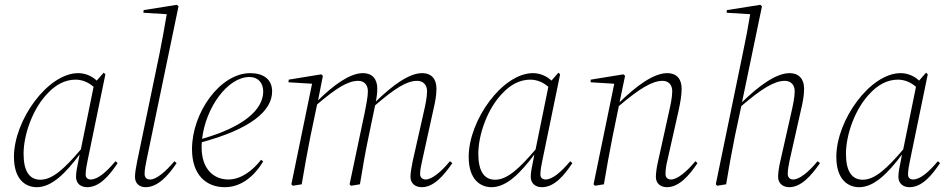

<svg xmlns="http://www.w3.org/2000/svg" viewBox="-20 -766 3954 798"><path d="M78 -127C78 -206 116 -316 180 -380C211 -413 250 -435 294 -435C324 -435 350 -422 369 -405L316 -145C249 -66 198 -19 148 -19C102 -19 78 -55 78 -127ZM342 12C394 12 434 -36 469 -88L460 -96C423 -52 387 -20 357 -20C345 -20 336 -27 336 -40C336 -58 340 -79 344 -98L418 -457L411 -464L382 -431C361 -451 333 -462 305 -462C179 -462 38 -267 38 -114C38 -20 86 12 133 12C196 12 254 -48 311 -124C299 -64 296 -50 296 -31C296 -4 315 12 342 12Z M585 12C636 12 679 -36 714 -88L705 -96C668 -52 630 -20 604 -20C589 -20 581 -29 581 -43C581 -60 585 -81 589 -100L722 -740L715 -746L577 -724L576 -713L673 -707C664 -653 654 -598 643 -543L550 -95C545 -70 541 -46 541 -31C541 -3 560 12 585 12Z M1017 -446C1053 -446 1074 -421 1074 -386C1074 -310 992 -238 820 -189C835 -319 926 -446 1017 -446ZM914 12C981 12 1035 -31 1074 -95L1065 -102C1030 -57 982 -20 929 -20C867 -20 818 -65 818 -153C818 -160 818 -168 819 -175C1022 -230 1111 -305 1111 -386C1111 -437 1074 -462 1020 -462C895 -462 778 -298 778 -146C778 -38 838 12 914 12Z M1733 12C1783 12 1824 -36 1860 -88L1850 -96C1814 -52 1775 -20 1749 -20C1735 -20 1726 -29 1726 -43C1726 -60 1731 -81 1735 -100L1781 -309C1789 -343 1794 -369 1794 -398C1794 -436 1775 -462 1734 -462C1679 -462 1609 -409 1542 -344C1546 -364 1548 -379 1548 -398C1548 -436 1529 -462 1488 -462C1434 -462 1366 -412 1302 -349L1322 -451L1315 -457L1180 -435L1179 -424L1277 -418L1191 0L1197 6L1234 0C1246 -73 1257 -132 1270 -198L1298 -332C1377 -399 1425 -430 1469 -430C1493 -430 1509 -414 1509 -387C1509 -363 1502 -330 1496 -299L1433 0L1439 6L1476 0C1488 -73 1498 -132 1512 -198L1539 -328C1620 -398 1670 -430 1714 -430C1738 -430 1755 -414 1755 -387C1755 -363 1748 -329 1741 -299L1695 -95C1690 -70 1686 -46 1686 -31C1686 -3 1707 12 1733 12Z M1968 -127C1968 -206 2006 -316 2070 -380C2101 -413 2140 -435 2184 -435C2214 -435 2240 -422 2259 -405L2206 -145C2139 -66 2088 -19 2038 -19C1992 -19 1968 -55 1968 -127ZM2232 12C2284 12 2324 -36 2359 -88L2350 -96C2313 -52 2277 -20 2247 -20C2235 -20 2226 -27 2226 -40C2226 -58 2230 -79 2234 -98L2308 -457L2301 -464L2272 -431C2251 -451 2223 -462 2195 -462C2069 -462 1928 -267 1928 -114C1928 -20 1976 12 2023 12C2086 12 2144 -48 2201 -124C2189 -64 2186 -50 2186 -31C2186 -4 2205 12 2232 12Z M2752 12C2802 12 2844 -36 2879 -88L2870 -96C2834 -52 2795 -20 2769 -20C2754 -20 2746 -29 2746 -43C2746 -60 2749 -81 2754 -100L2801 -309C2808 -343 2813 -369 2813 -398C2813 -436 2794 -462 2753 -462C2696 -462 2624 -408 2555 -341L2578 -451L2571 -457L2435 -435V-424L2533 -418L2447 0L2453 6L2490 0C2502 -73 2513 -132 2526 -198L2552 -325C2637 -397 2690 -430 2734 -430C2758 -430 2774 -414 2774 -387C2774 -363 2767 -329 2760 -299L2715 -95C2709 -70 2706 -46 2706 -31C2706 -3 2726 12 2752 12Z M2961 6 2998 0C3010 -73 3021 -132 3034 -198L3061 -325C3145 -397 3198 -430 3242 -430C3266 -430 3283 -414 3283 -387C3283 -363 3276 -329 3269 -299L3223 -95C3217 -70 3214 -46 3214 -31C3214 -3 3235 12 3260 12C3310 12 3352 -36 3388 -88L3378 -96C3342 -52 3303 -20 3277 -20C3263 -20 3254 -29 3254 -43C3254 -60 3258 -81 3262 -100L3309 -309C3317 -343 3322 -369 3322 -398C3322 -436 3302 -462 3261 -462C3206 -462 3132 -408 3064 -341L3147 -740L3140 -746L3001 -724L3000 -713L3098 -707C3089 -652 3079 -599 3067 -543L2955 0Z M3496 -127C3496 -206 3534 -316 3598 -380C3629 -413 3668 -435 3712 -435C3742 -435 3768 -422 3787 -405L3734 -145C3667 -66 3616 -19 3566 -19C3520 -19 3496 -55 3496 -127ZM3760 12C3812 12 3852 -36 3887 -88L3878 -96C3841 -52 3805 -20 3775 -20C3763 -20 3754 -27 3754 -40C3754 -58 3758 -79 3762 -98L3836 -457L3829 -464L3800 -431C3779 -451 3751 -462 3723 -462C3597 -462 3456 -267 3456 -114C3456 -20 3504 12 3551 12C3614 12 3672 -48 3729 -124C3717 -64 3714 -50 3714 -31C3714 -4 3733 12 3760 12Z"/></svg>

Font: Source Serif 4 Display Light
Style: Italic
Weight: 300
Italic angle: -12°
Designer: Frank Grießhammer
Foundry: Adobe Systems Incorporated
Version: Version 4.004;hotconv 1.0.117;makeotfexe 2.5.65602